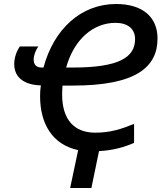

<svg xmlns="http://www.w3.org/2000/svg" viewBox="-20 -745 810 958"><path d="M649 -32V-127C588 -102 532 -83 455 -83C353 -83 290 -145 290 -274C290 -288 291 -302 292 -318H344C659 -318 766 -410 766 -553C766 -658 694 -725 559 -725C386 -725 249 -602 197 -408H188C159 -408 148 -425 148 -448C148 -470 159 -496 171 -513H79C62 -489 51 -456 51 -425C51 -356 104 -321 184 -319C181 -301 180 -283 180 -265C180 -127 242 -23 370 4L330 193H436L474 9C546 5 597 -10 649 -32ZM344 -408H310C350 -551 447 -631 556 -631C615 -631 654 -603 654 -550C654 -458 572 -408 344 -408Z"/></svg>

Font: Noto Sans Medium
Style: Italic
Weight: 500
Italic angle: -12°
Designer: Monotype Design Team
Foundry: Monotype Imaging Inc.
Version: Version 2.013